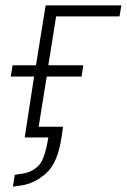

<svg xmlns="http://www.w3.org/2000/svg" viewBox="-20 -512 472 715"><path d="M28 183 35 139 67 134Q101 128 124 104.5Q147 81 160 0H72L107 -227H20L27 -269H114L150 -492H432L425 -451H189L160 -269H290L284 -227H154L124 -40H215L209 0Q195 95 151.5 133.5Q108 172 57 179Z"/></svg>

Font: Nunito Sans 7pt Condensed ExtraLight
Style: Italic
Weight: 250
Width: 3
Italic angle: -9°
Designer: Vernon Adams
Foundry: Vernon Adams
Version: Version 3.101;gftools[0.9.27]